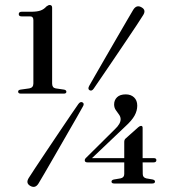

<svg xmlns="http://www.w3.org/2000/svg" viewBox="-20 -734 696 768"><path d="M66.5 -668.5Q55 -668.5 55 -677.5Q55 -687 67 -687H104Q128 -687 141.8 -691.8Q155.5 -696.5 165.5 -708Q173.5 -714 178.5 -714Q188.5 -714 188.5 -703.5V-400Q188.5 -383 202.5 -380.5L236.5 -375.5Q245.5 -373.5 245.5 -367Q245.5 -359.5 235 -359.5H63.5Q52.5 -359.5 52.5 -367.5Q52.5 -374 62 -375.5L97.5 -380.5Q113.5 -383.5 113.5 -400V-653.5Q113.5 -668.5 100.5 -668.5ZM477 -166Q477 -175.5 482.5 -180L533 -225Q539.5 -230.5 544 -230.5Q550.5 -230.5 550.5 -223V-101.5H595Q605.5 -101.5 605.5 -93.5Q605.5 -84.5 594.5 -84.5H550.5L551 -38Q551 -24 565 -20.5L591 -16Q600 -13.5 600 -8Q600 0 589 0H437Q426 0 426 -7.5Q426 -14 435.5 -16L462 -20.5Q477 -23.5 477 -38V-84.5H329.5Q319 -84.5 319 -93Q319 -98.5 326 -104.5L439.5 -217Q462.5 -238.5 462.5 -257Q462.5 -267 456 -275.8Q449.5 -284.5 443 -294Q436.5 -303.5 436.5 -316.5Q436.5 -333.5 448.2 -345Q460 -356.5 483 -356.5Q503.5 -356.5 516.2 -344.5Q529 -332.5 529 -311.5Q529 -291 518.2 -271.5Q507.5 -252 480.5 -227.5L348 -101.5H477ZM354.5 -379Q347 -368.5 338.5 -373Q330 -377.5 336.5 -390Q343.5 -402.5 361.5 -433.8Q379.5 -465 402.5 -505Q425.5 -545 448.5 -584.5Q471.5 -624 489 -654.2Q506.5 -684.5 513 -695Q526.5 -716.5 546.5 -704.5Q566 -693.5 552 -672.5Q546.5 -663 527.5 -634.5Q508.5 -606 482.8 -567.8Q457 -529.5 430.8 -490.8Q404.5 -452 383.8 -421.8Q363 -391.5 354.5 -379ZM293.5 -318Q301.5 -329 310 -324.5Q319 -319.5 311 -307Q304.5 -295 286.5 -263.5Q268.5 -232 245.2 -191.8Q222 -151.5 199 -111.5Q176 -71.5 158.2 -41Q140.5 -10.5 134 0Q121 21 101 9.5Q81.5 -1.5 95.5 -23Q101 -32 120.2 -61Q139.5 -90 165.2 -128.5Q191 -167 217.2 -206Q243.5 -245 264.2 -275.5Q285 -306 293.5 -318Z"/></svg>

Font: Fraunces 72pt
Style: Regular
Weight: 400
Version: Version 1.000;[0bf87f6ff]